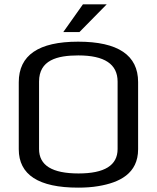

<svg xmlns="http://www.w3.org/2000/svg" viewBox="-20 -850 719 880"><path d="M613 -474C613 -597 521 -659 338 -659C157 -659 66 -597 66 -473V-166C66 -49 157 10 338 10C371 10 402 8 431 3C527 -13 613 -54 613 -166ZM339 -596C459 -596 519 -556 519 -476V-167C519 -92 459 -55 340 -55C219 -55 159 -92 159 -167V-476C159 -574 241 -596 339 -596ZM469 -830H360L270 -703H344Z"/></svg>

Font: Gamestation Text
Style: Bold
Weight: 400
Designer: Jonas Hecksher
Foundry: Jonas Hecksher, Playtypeª, e-types AS
Version: Version 1.003